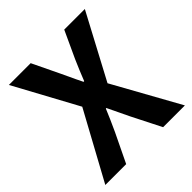

<svg xmlns="http://www.w3.org/2000/svg" viewBox="-198 -882 1023 1023"><g transform="rotate(-45 313.5 -370.0)"><path d="M13.7 0 221.7 -381.8 27.3 -740.2H191.4L264.6 -587.9Q310.5 -489.3 320.3 -470.7H325.2Q345.7 -523.4 374 -587.9L444.3 -740.2H599.6L405.3 -375L613.3 0H449.2L366.2 -164.1Q359.4 -177.7 339.8 -219.2Q320.3 -260.7 307.6 -286.1H303.7Q281.2 -231.4 250 -164.1L170.9 0Z"/></g></svg>

Font: Nasu
Style: Bold
Weight: 700
Designer: Ryoko NISHIZUKA (kana &amp; ideographs); Paul D. Hunt (Latin, Greek &amp; Cyrillic); Wenlong ZHANG (bopomofo); Sandoll C
Version: Version 2014.1215